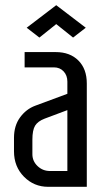

<svg xmlns="http://www.w3.org/2000/svg" viewBox="-20 -721 405 741"><path d="M83 -614 197 -701 311 -614 262 -576 197 -628 132 -576ZM75 -520H195Q250 -520 282.5 -487.5Q315 -455 315 -399V0H166Q111 0 72.5 -39Q34 -78 34 -137V-189Q34 -236 57.5 -268Q81 -300 116 -313L240 -359V-406Q240 -430 225.5 -445.5Q211 -461 188 -461H75ZM105 -182V-126Q105 -99 125 -80Q145 -61 173 -61H240V-296L152 -263Q126 -253 115.5 -236Q105 -219 105 -182Z"/></svg>

Font: Homenaje
Style: Regular
Weight: 400
Version: Version 1.002